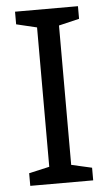

<svg xmlns="http://www.w3.org/2000/svg" viewBox="-52 -749 443 784"><g transform="rotate(-5 169.5 -357.0)"><path d="M297.9 0H40V-51.8L124 -70.8V-642.1L40 -662.1V-713.9H297.9V-662.1L213.9 -642.1V-70.8L297.9 -51.8Z"/></g></svg>

Font: Noto Sans Historic
Style: Regular
Weight: 400
Designer: Monotype Design Team
Foundry: Monotype Imaging Inc.
Version: Version 0.71 uh